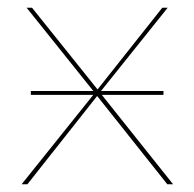

<svg xmlns="http://www.w3.org/2000/svg" viewBox="-20 -478 504 498"><path d="M429 0H414L232 -229L51 0H36L222 -232H60V-242H222L49 -458H63L233 -246L401 -458H415L242 -242H404V-232H244Z"/></svg>

Font: Ysabeau SC Hairline
Style: Regular
Weight: 100
Designer: Christian Thalmann (Catharsis Fonts)
Version: Version 0.003